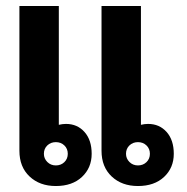

<svg xmlns="http://www.w3.org/2000/svg" viewBox="-20 -613 627 643"><path d="M45 -108V-593H177V-195Q189 -198 201 -198Q239 -198 263 -171Q287 -144 287 -98Q287 -51 254.5 -20.5Q222 10 167 10Q113 10 79 -22Q45 -54 45 -108ZM320 -108V-593H452V-195Q464 -198 476 -198Q514 -198 538 -171Q562 -144 562 -98Q562 -51 529.5 -20.5Q497 10 442 10Q388 10 354 -22Q320 -54 320 -108ZM207 -98Q207 -115 195.5 -126Q184 -137 167 -137Q150 -137 138.5 -126Q127 -115 127 -98Q127 -82 138.5 -70.5Q150 -59 167 -59Q184 -59 195.5 -70Q207 -81 207 -98ZM482 -98Q482 -115 470.5 -126Q459 -137 442 -137Q425 -137 413.5 -126Q402 -115 402 -98Q402 -82 413.5 -70.5Q425 -59 442 -59Q459 -59 470.5 -70Q482 -81 482 -98Z"/></svg>

Font: Niramit
Style: Bold
Weight: 700
Designer: Katatrad Aksorn Co.,Ltd.
Foundry: Cadson Demak Co.,Ltd.
Version: Version 1.001; ttfautohint (v1.6)